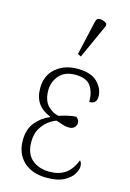

<svg xmlns="http://www.w3.org/2000/svg" viewBox="-123 -867 634 937"><g transform="rotate(15 193.5 -398.0)"><path d="M210 10Q136 10 93.5 -30Q51 -70 51 -137Q51 -194 81 -229.5Q111 -265 150 -280V-283Q110 -298 88.5 -328Q67 -358 67 -405Q67 -469 110.5 -506Q154 -543 219 -543Q288 -543 320.5 -510.5Q353 -478 353 -438Q353 -401 316 -401Q316 -451 294.5 -481.5Q273 -512 217 -512Q164 -512 136 -480Q108 -448 108 -405Q108 -354 133 -328Q158 -302 188 -297Q210 -304 233 -309.5Q256 -315 274 -315Q279 -311 284 -304.5Q289 -298 289 -287Q289 -274 279 -264.5Q269 -255 253 -255Q237 -255 222.5 -259.5Q208 -264 186 -272Q165 -265 143.5 -248Q122 -231 107.5 -204.5Q93 -178 93 -140Q93 -81 127 -51.5Q161 -22 216 -22Q264 -22 295.5 -44Q327 -66 346 -114Q350 -111 353 -104Q356 -97 356 -85Q356 -69 342.5 -46.5Q329 -24 297 -7Q265 10 210 10ZM219 -605 202 -613 241 -785Q245 -807 263.5 -805.5Q282 -804 298 -792V-780Z"/></g></svg>

Font: Noto Serif Condensed ExtraLight
Style: Regular
Weight: 200
Width: 3
Designer: Monotype Design Team
Foundry: Monotype Imaging Inc.
Version: Version 2.013; ttfautohint (v1.8.4.7-5d5b)